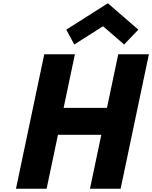

<svg xmlns="http://www.w3.org/2000/svg" viewBox="-20 -1158 933 1178"><path d="M386.7 -976 435.6 -885 612.1 -997 741.6 -885 828.7 -976 641.8 -1138ZM335.6 -331H601.6L532 0H720L893.5 -825H705.5L636.3 -496H370.3L439.5 -825H251.5L78 0H266Z"/></svg>

Font: Hussar
Style: BdOblTwo
Weight: 700
Foundry: Cannot Into Space Fonts
Version: Version 2.00